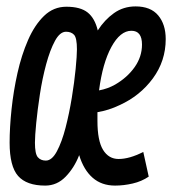

<svg xmlns="http://www.w3.org/2000/svg" viewBox="-20 -569 537 599"><path d="M121 10Q63 10 36.5 -20Q10 -50 10 -124Q10 -171 16 -228Q22 -285 34.5 -341Q47 -397 67.5 -444Q88 -491 117.5 -519.5Q147 -548 187 -548Q231 -548 253.5 -530Q276 -512 285 -474Q306 -507 335.5 -528Q365 -549 403 -549Q450 -549 473.5 -521Q497 -493 497 -447Q497 -379 457 -324.5Q417 -270 353 -241Q320 -225 284 -219Q284 -206 284 -192Q284 -130 301.5 -101.5Q319 -73 350 -73Q384 -73 427 -95L444 -18Q422 -3 394 3.5Q366 10 339 10Q297 10 269 -14.5Q241 -39 227 -85Q212 -46 185 -18Q158 10 121 10ZM390 -473Q355 -473 327.5 -422.5Q300 -372 289 -287Q316 -292 339 -305Q377 -327 400 -359.5Q423 -392 423 -430Q423 -473 390 -473ZM123 -68Q142 -68 157.5 -97Q173 -126 184.5 -170.5Q196 -215 204 -264Q212 -313 216 -354Q220 -395 220 -415Q220 -451 211 -460.5Q202 -470 186 -470Q167 -470 151.5 -441.5Q136 -413 124 -368.5Q112 -324 104.5 -275Q97 -226 93 -185Q89 -144 89 -124Q89 -89 98 -78.5Q107 -68 123 -68Z"/></svg>

Font: Georama Extra Condensed Medium
Style: Italic
Weight: 500
Width: 2
Italic angle: -9°
Designer: Jean-Baptiste Levee
Foundry: Production Type
Version: Version 1.000